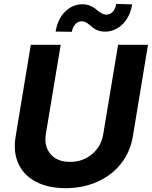

<svg xmlns="http://www.w3.org/2000/svg" viewBox="-20 -958 781 988"><path d="M587.7 -727.3H741.5L663.4 -255Q650.2 -176.1 602.6 -115.9Q555 -55.8 481 -22.7Q407 10.3 317.5 10.3Q228 10.3 165 -22.7Q101.9 -55.8 74.6 -115.9Q47.2 -176.1 60.4 -255L138.5 -727.3H292.3L215.9 -268.1Q206 -205.3 240.1 -165.1Q274.1 -125 340.2 -125Q406.6 -125 454 -165.1Q501.4 -205.3 511.4 -268.1ZM349.8 -794.4 266.3 -795.5Q277 -861.2 315.7 -898.6Q354.4 -936.1 404.5 -936.1Q426.5 -936.1 445.5 -927.7Q464.5 -919.4 475.3 -909.4Q486.2 -899.5 500 -891.2Q513.8 -882.8 527.3 -882.8Q547.2 -882.8 560.7 -897.9Q574.2 -913 578.1 -937.9L660.2 -935.4Q648.8 -870 610.3 -832.9Q571.7 -795.8 521.3 -795.1Q501.8 -795.1 486.2 -800.6Q470.5 -806.1 460.4 -813.9Q450.3 -821.7 441.4 -829.5Q432.5 -837.4 422.1 -842.9Q411.6 -848.4 399.9 -848.4Q381.4 -848.4 367.7 -833.6Q354 -818.9 349.8 -794.4Z"/></svg>

Font: Karasuma Gothic
Style: Bold Italic
Weight: 700
Italic angle: 9.39998°
Designer: Rasmus Andersson / Ryoko Nishizuka
Foundry: Genbu
Version: Version 1.00